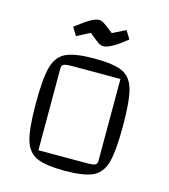

<svg xmlns="http://www.w3.org/2000/svg" viewBox="-104 -762 749 853"><g transform="rotate(15 270.5 -335.5)"><path d="M71 -250Q71 -364 85.5 -416.5Q100 -469 141 -488.5Q182 -508 271 -508Q361 -508 401.5 -489Q442 -470 456.5 -417.5Q471 -365 471 -250Q471 -136 456.5 -83.5Q442 -31 401 -11.5Q360 8 271 8Q182 8 141 -11.5Q100 -31 85.5 -83.5Q71 -136 71 -250ZM355 -50Q386 -50 396 -54.5Q406 -59 406 -74V-450H187Q156 -450 146 -445.5Q136 -441 136 -426V-50ZM226 -614 166 -583 143 -620Q187 -654 209.5 -666.5Q232 -679 247 -679Q258 -679 268.5 -672.5Q279 -666 316 -637L376 -667L399 -630Q327 -571 295 -571Q283 -571 272 -578Q261 -585 226 -614Z"/></g></svg>

Font: Changa ExtraLight
Style: Regular
Weight: 275
Designer: Eduardo Rodriguez Tunni
Foundry: Eduardo Rodriguez Tunni
Version: Version 2.002; ttfautohint (v1.5) -l 8 -r 50 -G 200 -x 14 -H